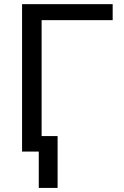

<svg xmlns="http://www.w3.org/2000/svg" viewBox="-20 -731 596 926"><path d="M523.4 -633.8H180.7V0H86.4V-710.9H523.4ZM257.8 175.3H167V-74.7H257.8Z"/></svg>

Font: RobotoInd
Style: Regular
Weight: 400
Designer: Google
Version: Version 2.001101; 2014